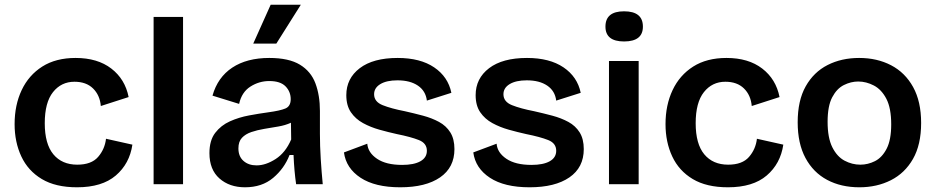

<svg xmlns="http://www.w3.org/2000/svg" viewBox="-20 -782 3972 815"><path d="M307 13Q216 13 157.5 -22Q99 -57 70.5 -118Q42 -179 42 -255Q42 -336 72 -399.5Q102 -463 159.5 -499.5Q217 -536 301 -536Q394 -536 452.5 -491Q511 -446 526 -370L408 -332Q404 -378 375 -406.5Q346 -435 296 -435Q240 -435 205 -391Q170 -347 170 -259Q170 -171 206.5 -127Q243 -83 308 -83Q368 -83 396.5 -116Q425 -149 430 -193L542 -168Q530 -87 471.5 -37Q413 13 307 13Z M632 0V-710H757V0Z M1020 13Q954 13 911.5 -24.5Q869 -62 869 -132Q869 -186 893.5 -218Q918 -250 956 -267Q994 -284 1037 -292Q1080 -300 1117 -305Q1169 -312 1191.5 -321.5Q1214 -331 1214 -361Q1214 -393 1192 -415.5Q1170 -438 1123 -438Q1080 -438 1043 -414.5Q1006 -391 995 -341L882 -376Q904 -454 966 -495Q1028 -536 1123 -536Q1206 -536 1253 -507.5Q1300 -479 1319 -428Q1338 -377 1338 -311V-214Q1338 -163 1341.5 -107Q1345 -51 1350 0H1237Q1229 -54 1226 -124H1209Q1187 -67 1139.5 -27Q1092 13 1020 13ZM1069 -80Q1108 -80 1150 -107Q1192 -134 1216 -190L1215 -261Q1191 -250 1161.5 -245Q1132 -240 1102 -235Q1072 -230 1047 -221.5Q1022 -213 1007 -197Q992 -181 992 -152Q992 -118 1013.5 -99Q1035 -80 1069 -80ZM1153 -597H1055L1129 -762H1257Z M1679 13Q1572 13 1510.5 -27.5Q1449 -68 1440 -135L1539 -172Q1542 -134 1580.5 -108Q1619 -82 1687 -82Q1737 -82 1764.5 -97.5Q1792 -113 1792 -142Q1792 -174 1758 -187.5Q1724 -201 1664 -213Q1628 -221 1590.5 -231.5Q1553 -242 1521 -259.5Q1489 -277 1469.5 -305.5Q1450 -334 1450 -378Q1450 -449 1507 -492.5Q1564 -536 1668 -536Q1764 -536 1823 -496Q1882 -456 1896 -388L1792 -355Q1787 -396 1754 -418.5Q1721 -441 1667 -441Q1621 -441 1594.5 -425Q1568 -409 1568 -382Q1568 -350 1604.5 -335.5Q1641 -321 1698 -310Q1738 -301 1775.5 -291Q1813 -281 1843.5 -264.5Q1874 -248 1891.5 -220Q1909 -192 1909 -149Q1909 -71 1848 -29Q1787 13 1679 13Z M2228 13Q2121 13 2059.5 -27.5Q1998 -68 1989 -135L2088 -172Q2091 -134 2129.5 -108Q2168 -82 2236 -82Q2286 -82 2313.5 -97.5Q2341 -113 2341 -142Q2341 -174 2307 -187.5Q2273 -201 2213 -213Q2177 -221 2139.5 -231.5Q2102 -242 2070 -259.5Q2038 -277 2018.5 -305.5Q1999 -334 1999 -378Q1999 -449 2056 -492.5Q2113 -536 2217 -536Q2313 -536 2372 -496Q2431 -456 2445 -388L2341 -355Q2336 -396 2303 -418.5Q2270 -441 2216 -441Q2170 -441 2143.5 -425Q2117 -409 2117 -382Q2117 -350 2153.5 -335.5Q2190 -321 2247 -310Q2287 -301 2324.5 -291Q2362 -281 2392.5 -264.5Q2423 -248 2440.5 -220Q2458 -192 2458 -149Q2458 -71 2397 -29Q2336 13 2228 13Z M2565 0V-523H2691V0ZM2629 -606Q2550 -606 2550 -669Q2550 -734 2629 -734Q2709 -734 2709 -669Q2709 -606 2629 -606Z M3070 13Q2979 13 2920.5 -22Q2862 -57 2833.5 -118Q2805 -179 2805 -255Q2805 -336 2835 -399.5Q2865 -463 2922.5 -499.5Q2980 -536 3064 -536Q3157 -536 3215.5 -491Q3274 -446 3289 -370L3171 -332Q3167 -378 3138 -406.5Q3109 -435 3059 -435Q3003 -435 2968 -391Q2933 -347 2933 -259Q2933 -171 2969.5 -127Q3006 -83 3071 -83Q3131 -83 3159.5 -116Q3188 -149 3193 -193L3305 -168Q3293 -87 3234.5 -37Q3176 13 3070 13Z M3628 13Q3550 13 3491 -18.5Q3432 -50 3399 -111.5Q3366 -173 3366 -263Q3366 -355 3400 -415.5Q3434 -476 3493 -506Q3552 -536 3627 -536Q3703 -536 3762.5 -505Q3822 -474 3856 -412.5Q3890 -351 3890 -260Q3890 -168 3855.5 -107.5Q3821 -47 3761.5 -17Q3702 13 3628 13ZM3632 -83Q3664 -83 3694 -98Q3724 -113 3743.5 -150.5Q3763 -188 3763 -254Q3763 -323 3742.5 -362.5Q3722 -402 3689.5 -419Q3657 -436 3623 -436Q3592 -436 3562 -421Q3532 -406 3512.5 -369Q3493 -332 3493 -265Q3493 -197 3513 -157Q3533 -117 3565 -100Q3597 -83 3632 -83Z"/></svg>

Font: Bricolage Grotesque 10pt SemiBold
Style: Regular
Weight: 600
Designer: Mathieu Triay
Foundry: Atelier Triay
Version: Version 1.000; ttfautohint (v1.8.4.7-5d5b);gftools[0.9.29]